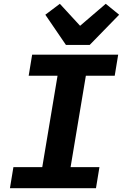

<svg xmlns="http://www.w3.org/2000/svg" viewBox="-20 -984 643 1004"><path d="M481.9 0 500 -110.1H349.1L429 -588.1H579.9L598 -698.2H148.1L130 -588.1H280.9L201 -110.1H50.1L32 0ZM217 -907 324.9 -748.9H448.9L603 -907L533 -964.1L398.8 -849.1L293 -964.1Z"/></svg>

Font: Margiela Mono Italic Bold It
Style: Regular
Weight: 700
Designer: Mike Abbink, Paul van der Laan, Pieter van Rosmalen
Foundry: Bold Monday
Version: Version 2.003 2021